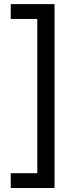

<svg xmlns="http://www.w3.org/2000/svg" viewBox="-20 -780 406 948"><path d="M249.3 -759.6H33V-686.4H164.1V75.3H33V148.4H249.3Z"/></svg>

Font: GiG Sans Text
Style: Regular
Weight: 400
Designer: Andreas Faust
Version: Version 1.100;FEAKit 1.0